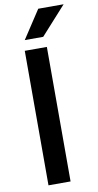

<svg xmlns="http://www.w3.org/2000/svg" viewBox="-103 -992 531 1036"><g transform="rotate(-10 162.5 -474.0)"><path d="M85 -794 186 -948H325L186 -794ZM75 0V-737H196V0Z"/></g></svg>

Font: Tomorrow Medium
Style: Regular
Weight: 500
Designer: Tony de Marco, Monica Rizzolli
Foundry: Just in Type
Version: Version 2.002